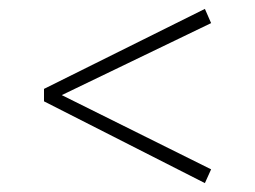

<svg xmlns="http://www.w3.org/2000/svg" viewBox="-20 -574 574 432"><path d="M441 -554 79 -374V-346L441 -162L455 -193L119 -360L455 -522Z"/></svg>

Font: Glow Sans SC Normal ExtraLight
Style: Regular
Weight: 200
Designer: Ryoko NISHIZUKA (kana, bopomofo & ideographs); Paul D. Hunt (Latin, Greek & Cyrillic); Sandoll Communications, Soo-young
Version: Version 0.93